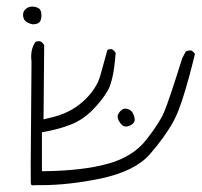

<svg xmlns="http://www.w3.org/2000/svg" viewBox="-20 -470 606 577"><path d="M78.1 -397Q92.3 -397 98.1 -402.8Q104.5 -409.2 104.5 -423.3Q104.5 -437.5 98.6 -443.4Q95.2 -446.3 89.1 -448.2Q83 -450.2 76.7 -450.2Q64.9 -450.2 56.2 -441.9Q49.3 -435.1 49.3 -425.8Q49.3 -413.6 56.2 -407Q63 -400.4 77.6 -397Q78.1 -397 78.1 -397ZM354 -90.3Q356 -89.8 359.4 -89.8Q362.8 -89.8 368.2 -91.6Q373.5 -93.3 379.4 -98.6Q384.8 -103.5 384.8 -110.8Q384.8 -115.2 382.3 -123Q377.4 -138.7 362.8 -142.6Q359.4 -143.6 356.4 -143.6Q353.5 -143.6 351.1 -142.6Q345.2 -140.6 339.4 -133.3Q333.5 -126 333.5 -119.6Q333.5 -113.3 337.4 -106.4Q341.3 -99.6 345.7 -95.2Q350.1 -90.8 354 -90.3ZM103.5 86.4Q187 86.4 283.2 66.4Q385.7 44.4 430.2 -6.3Q476.6 -59.6 502.4 -107.4Q528.3 -154.3 565.9 -307.6Q562 -314.5 554.7 -318.4Q553.7 -318.4 552.2 -318.4Q544.4 -318.4 538.1 -314.9L527.8 -295.4Q487.8 -168 473.6 -134.3Q459.5 -100.6 419.9 -50.3Q378.9 2 302.7 22.5Q229.5 42.5 119.1 44.4H106V-72.3Q137.2 -78.1 156.2 -83.5Q175.3 -88.9 192.9 -95.7Q228 -109.4 257.1 -138.4Q286.1 -167.5 304.2 -198.2Q311.5 -210.9 317.9 -238Q324.2 -265.1 327.6 -311Q323.7 -317.9 315.9 -322.3Q314.5 -322.3 313 -322.3Q306.6 -322.3 302.7 -319.8Q292.5 -281.2 281.7 -243.7Q269.5 -200.7 229 -164.6Q189 -128.4 127 -115.2L110.8 -111.3L112.8 -334Q108.4 -342.3 101.1 -345.7Q98.1 -346.2 96.2 -346.2Q89.8 -346.2 85.9 -343.3Q73.7 -324.7 73.7 -300.8Q73.7 -293.9 74.7 -286.1V-285.2Q72.3 -27.3 72.3 23.4Q72.3 74.2 72.5 79.1Q72.8 84 74.2 85.4Q75.7 86.9 79.6 86.9Q83.5 86.9 87.9 86.4Q96.2 86.4 103.5 86.4Z"/></svg>

Font: NaikaiFont
Style: ExtraLight
Weight: 200
Version: Version 1.89